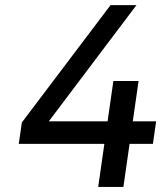

<svg xmlns="http://www.w3.org/2000/svg" viewBox="-20 -739 653 759"><path d="M417 -718.8 66.4 -254.9 54.2 -170.4H392.6L368.2 0H467.8L492.2 -170.4H584.5L597.2 -259.3H504.9L527.8 -418.9H428.2L405.3 -259.3H172.9L519.5 -718.8Z"/></svg>

Font: Winston
Style: Italic
Weight: 400
Italic angle: -8.13011°
Designer: Vernon Adams, Kim Jin-seong, David Berlow, Cristiano Sobral
Foundry: The Winston Project Authors
Version: Version 3.004